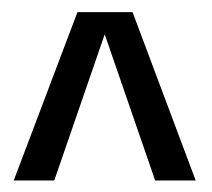

<svg xmlns="http://www.w3.org/2000/svg" viewBox="-20 -684 358 324"><path d="M143.8 -663.5H203.7L310.2 -379.5H241.8ZM110.7 -663.5H169.6L71.6 -379.5H3.2Z"/></svg>

Font: Khand Variable Light
Style: Regular
Weight: 300
Designer: Satya Rajpurohit
Foundry: Indian Type Foundry
Version: Version 3.000